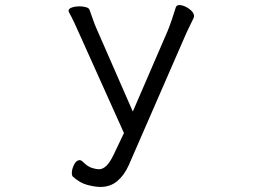

<svg xmlns="http://www.w3.org/2000/svg" viewBox="-20 -732 1040 759"><path d="M470 -206 292 -602Q285 -618 274.5 -640.5Q264 -663 253 -683Q251 -687 251 -689Q251 -698 264.5 -702.5Q278 -707 294 -707Q308 -707 320 -703.5Q332 -700 334 -693Q339 -680 347 -656.5Q355 -633 362 -618L505 -291L642 -608Q650 -627 659 -653.5Q668 -680 675 -703Q678 -712 689 -712Q700 -712 713.5 -705.5Q727 -699 737 -689Q747 -679 747 -668Q747 -666 746.5 -664Q746 -662 745 -660Q738 -645 728.5 -626Q719 -607 710 -586L489 -79Q471 -39 443.5 -16Q416 7 377 7Q357 7 327 -0.5Q297 -8 269 -33Q264 -37 264 -48Q264 -64 273 -81.5Q282 -99 295 -99Q301 -99 309 -91Q326 -74 342.5 -68.5Q359 -63 372 -63Q386 -63 400 -76Q414 -89 429 -120Z"/></svg>

Font: Moon Stars Kai T HW
Style: Regular
Weight: 400
Designer: GuiWonder
Version: Version 1.101